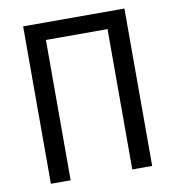

<svg xmlns="http://www.w3.org/2000/svg" viewBox="-80 -783 781 854"><g transform="rotate(-10 310.5 -355.5)"><path d="M538.6 0V-710.9H81.1V0H170.4V-633.8H448.7V0Z"/></g></svg>

Font: Roboto Condensed
Style: Regular
Weight: 400
Designer: Google
Version: Version 2.134; 2016